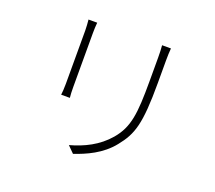

<svg xmlns="http://www.w3.org/2000/svg" viewBox="-128 -918 1256 1121"><g transform="rotate(20 500.0 -358.0)"><path d="M655 -116C726 -204 750 -274 750 -529V-670C750 -699 751 -723 753 -745H698C700 -723 701 -699 701 -670V-522C701 -320 691 -234 619 -149C556 -75 473 -35 386 -11L426 29C499 4 591 -35 655 -116ZM294 -340V-672C294 -691 295 -722 297 -739H243C245 -722 247 -689 247 -672V-341C247 -312 245 -286 243 -272H297C295 -287 294 -315 294 -340Z"/></g></svg>

Font: Glow Sans SC Normal Light
Style: Regular
Weight: 300
Designer: Ryoko NISHIZUKA (kana, bopomofo & ideographs); Paul D. Hunt (Latin, Greek & Cyrillic); Sandoll Communications, Soo-young
Version: Version 0.93